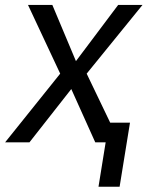

<svg xmlns="http://www.w3.org/2000/svg" viewBox="-23 -565 585 762"><path d="M215.9 -272.7 88.1 -545.5H184.7L278.4 -322.4L446 -545.5H542.6L321 -272.7L414.4 -78.1H492.9L451.7 176.1H367.9L396.3 0H355.1L259.9 -211.6L93.8 0H-2.8Z"/></svg>

Font: Inter P
Style: Italic
Weight: 400
Italic angle: -9.40001°
Designer: Rasmus Andersson
Foundry: rsms
Version: Version 3.018;git-588b23468